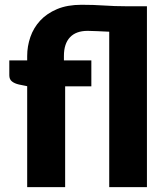

<svg xmlns="http://www.w3.org/2000/svg" viewBox="-20 -764 672 784"><path d="M91 0V-412L57 -419Q39.5 -423 28.8 -431.5Q18 -440 18 -456.5V-517.5H91V-535.5Q91 -575 104 -612.8Q117 -650.5 144 -679.8Q171 -709 213 -726.8Q255 -744.5 313 -744.5Q362 -744.5 405.2 -741.5Q448.5 -738.5 493 -738.5H580V0H426V-634.5Q400.5 -635.5 376.8 -636.8Q353 -638 338 -638Q290.5 -638 265.8 -611.8Q241 -585.5 241 -535.5V-517.5H353V-411.5H246V0Z"/></svg>

Font: Lato Black
Style: Regular
Weight: 900
Designer: Lukasz Dziedzic
Foundry: tyPoland Lukasz Dziedzic
Version: Version 2.007; 2014-02-27